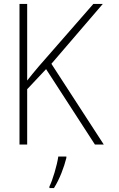

<svg xmlns="http://www.w3.org/2000/svg" viewBox="-20 -734 603 975"><path d="M79 0H118V-281L214 -383L462 0H507L241 -410L502 -714H454L177 -397C153 -369 138 -350 118 -325V-714H79ZM231 213V221H254C283 175 305 116 317 68V61H276C270 104 247 182 231 213Z"/></svg>

Font: Noto Sans Mono SemiCondensed ExtraLight
Style: Regular
Weight: 200
Width: 4
Designer: Monotype Design Team
Foundry: Monotype Imaging Inc.
Version: Version 2.014